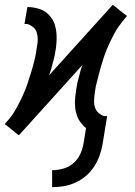

<svg xmlns="http://www.w3.org/2000/svg" viewBox="-35 -549 555 792"><path d="M180 223V153Q202 153 224.5 147Q247 141 265.5 126Q284 111 294.5 89.5Q305 68 309 46L320 -21Q312 -26 306 -33.5Q300 -41 294 -49Q288 -57 284.5 -66.5Q281 -76 278.5 -85.5Q276 -95 275 -105.5Q274 -116 274 -126.5Q274 -137 275.5 -149.5Q277 -162 278 -169L279 -179Q281 -187 282 -194.5Q283 -202 284.5 -209Q286 -216 288.5 -224Q291 -232 293 -241Q295 -250 297 -257Q299 -264 301 -269L305 -281L43 9L28 -2L14 -14L-15 -37L-13 -40Q-4 -50 5 -61Q14 -72 21 -83Q28 -94 34.5 -106Q41 -118 47 -130Q53 -142 58.5 -154Q64 -166 69 -178Q74 -190 78 -202.5Q82 -215 86 -227.5Q90 -240 94 -252.5Q98 -265 102 -280.5Q106 -296 109 -308Q112 -320 113 -328L116 -348Q118 -359 119.5 -369.5Q121 -380 120.5 -390.5Q120 -401 117.5 -411.5Q115 -422 109 -429.5Q103 -437 92.5 -443.5Q82 -450 75 -450H66L78 -520Q91 -520 103 -518Q115 -516 126.5 -512.5Q138 -509 148 -503Q158 -497 166 -488.5Q174 -480 180.5 -470Q187 -460 190.5 -449Q194 -438 196 -426Q198 -414 198.5 -401.5Q199 -389 198 -374.5Q197 -360 196 -352L194 -341Q193 -333 191.5 -325.5Q190 -318 188.5 -311Q187 -304 184.5 -296Q182 -288 180 -279Q178 -270 176 -263Q174 -256 172 -252L168 -239L430 -529L445 -518L459 -506L489 -483L486 -480Q478 -470 469 -459Q460 -448 452.5 -437Q445 -426 438.5 -414Q432 -402 426 -390Q420 -378 414.5 -366Q409 -354 404 -342Q399 -330 395 -317.5Q391 -305 387 -292.5Q383 -280 379.5 -267.5Q376 -255 372 -239.5Q368 -224 365 -212Q362 -200 360 -192L357 -172Q355 -161 354 -150.5Q353 -140 353 -129.5Q353 -119 356 -108.5Q359 -98 364.5 -90.5Q370 -83 380.5 -76.5Q391 -70 398 -70H407L388 46Q384 70 375.5 93.5Q367 117 353 138.5Q339 160 319 177Q299 194 275.5 204.5Q252 215 228 219Q204 223 180 223Z"/></svg>

Font: Iosevka Term Oblique
Style: Regular
Weight: 400
Italic angle: -9°
Monospace: yes
Designer: Belleve Invis
Foundry: Belleve Invis
Version: Version 31.4.0